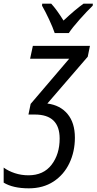

<svg xmlns="http://www.w3.org/2000/svg" viewBox="-90 -786 526 1046"><path d="M-70 209V127Q-44 146 -9 157.5Q26 169 65 169Q147 169 191 111.5Q235 54 235 -31Q235 -162 100 -162H65L77 -220L287 -466H74L89 -536H400L388 -477L168 -222Q238 -213 278 -165Q318 -117 318 -36Q318 40 288 103Q258 166 201.5 203Q145 240 67 240Q-19 240 -70 209ZM139 -755 140 -766H189Q218 -735 256 -674Q320 -734 365 -766H416L415 -755Q384 -725 343.5 -679.5Q303 -634 285 -606H208Q198 -636 177.5 -680Q157 -724 139 -755Z"/></svg>

Font: Noto Sans UI Narrow
Style: Italic
Weight: 400
Width: 4
Italic angle: -12°
Designer: Monotype Design Team
Foundry: Monotype Imaging Inc.
Version: Version 1.001